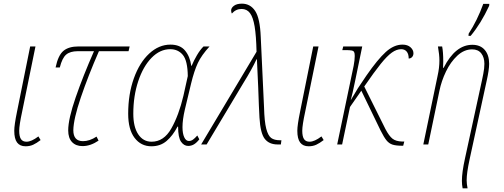

<svg xmlns="http://www.w3.org/2000/svg" viewBox="-20 -790 2757 1050"><path d="M58 -75Q58 -106 73 -179L145 -536H174L101 -179Q85 -105 85 -75Q85 -44 94.5 -29.5Q104 -15 125 -15Q152 -15 190 -44L202 -24Q180 -7 161.5 1.5Q143 10 120 10Q89 10 73.5 -10.5Q58 -31 58 -75Z M353 -77Q353 -139 393.5 -256.5Q434 -374 494 -510H405Q364 -510 342 -491.5Q320 -473 307 -421H284Q298 -488 327 -512Q356 -536 409 -536H689L683 -510H521Q462 -375 422 -257Q382 -139 381 -78Q381 -18 434 -18Q470 -18 508 -43L519 -21Q475 9 431 9Q395 9 374 -13Q353 -35 353 -77Z M681 -168Q681 -275 712 -361.5Q743 -448 796 -497Q849 -546 912 -546Q965 -546 992 -513.5Q1019 -481 1026 -430H1028Q1040 -459 1057 -488Q1074 -517 1093 -536H1126Q1082 -488 1062 -445.5Q1042 -403 1025 -333L991 -191Q978 -135 978 -95Q978 -60 987.5 -39.5Q997 -19 1013 -19Q1025 -19 1035.5 -26.5Q1046 -34 1059 -49L1070 -28Q1056 -10 1041.5 -1Q1027 8 1009 8Q986 8 970 -15Q954 -38 954 -97L951 -98Q925 -48 891 -19Q857 10 808 10Q751 10 716 -36Q681 -82 681 -168ZM983 -266 1007 -374Q1006 -458 980 -489.5Q954 -521 911 -521Q855 -521 809 -474Q763 -427 736 -346Q709 -265 709 -168Q709 -96 736 -55.5Q763 -15 809 -15Q876 -15 917 -87.5Q958 -160 983 -266Z M1383 -507Q1381 -595 1372.5 -645.5Q1364 -696 1347 -718.5Q1330 -741 1301 -741Q1270 -741 1248 -716Q1244 -723 1244 -733Q1244 -747 1259.5 -758.5Q1275 -770 1303 -770Q1349 -770 1375.5 -730Q1402 -690 1406 -587L1424 -202Q1426 -125 1436 -86.5Q1446 -48 1463 -35.5Q1480 -23 1511 -23H1519L1516 0H1498Q1452 0 1428 -30.5Q1404 -61 1399 -147Q1396 -196 1392 -314Q1390 -344 1385 -466H1383Q1357 -410 1311 -336L1110 0H1080Z M1606 -75Q1606 -106 1621 -179L1693 -536H1722L1649 -179Q1633 -105 1633 -75Q1633 -44 1642.5 -29.5Q1652 -15 1673 -15Q1700 -15 1738 -44L1750 -24Q1728 -7 1709.5 1.5Q1691 10 1668 10Q1637 10 1621.5 -10.5Q1606 -31 1606 -75Z M2241 -499Q2241 -486 2233.5 -478Q2226 -470 2215 -470Q2215 -495 2204 -508Q2193 -521 2174 -521Q2149 -521 2123 -502.5Q2097 -484 2062 -440.5Q2027 -397 1972 -317L2088 -84Q2108 -46 2126.5 -31.5Q2145 -17 2179 -16H2191L2185 7H2180Q2146 7 2127 1Q2108 -5 2094 -22Q2080 -39 2061 -77L1956 -294L1894 -205L1851 0H1824L1914 -430Q1920 -462 1920 -484Q1920 -499 1916.5 -505.5Q1913 -512 1902.5 -514Q1892 -516 1868 -516H1852L1857 -536H1961L1922 -347Q1907 -274 1898 -242L1937 -307L1984 -377Q2045 -465 2089.5 -505.5Q2134 -546 2181 -546Q2209 -546 2225 -531.5Q2241 -517 2241 -499Z M2506 199Q2506 153 2523 76L2616 -352Q2617 -357 2623 -386.5Q2629 -416 2629 -441Q2629 -476 2612 -498Q2595 -520 2562 -520Q2518 -520 2481 -485.5Q2444 -451 2419 -399Q2394 -347 2383 -293L2322 0H2295L2373 -375Q2383 -419 2383 -459Q2383 -491 2375 -536H2398Q2404 -506 2404 -454Q2404 -430 2403 -419H2406Q2470 -545 2563 -545Q2607 -545 2631 -517Q2655 -489 2655 -441Q2655 -408 2641 -346L2548 82Q2532 156 2532 196Q2532 215 2537 240H2510Q2506 220 2506 199ZM2543 -606Q2590 -678 2623 -769H2656L2655 -758Q2610 -661 2554 -594H2542Z"/></svg>

Font: Noto Serif NarrowThin
Style: Italic
Weight: 250
Width: 4
Italic angle: -12°
Designer: Monotype Design Team
Foundry: Monotype Imaging Inc.
Version: Version 1.001